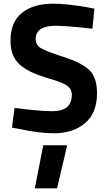

<svg xmlns="http://www.w3.org/2000/svg" viewBox="-20 -712 584 1043"><path d="M215 77H345L290 311H169ZM283 -572Q174 -572 174 -500Q174 -468 201 -451Q228 -434 327.5 -402Q427 -370 467 -329.5Q507 -289 507 -205Q507 -98 442 -43Q377 12 272 12Q194 12 81 -12L45 -19L59 -126Q193 -108 264 -108Q370 -108 370 -196Q370 -228 345.5 -246Q321 -264 248 -285Q132 -318 84.5 -363.5Q37 -409 37 -490Q37 -592 99 -642Q161 -692 269 -692Q343 -692 457 -672L493 -665L482 -556Q341 -572 283 -572Z"/></svg>

Font: Titillium Web[RUS by Daymarius]
Style: Bold
Weight: 700
Designer: Cyrillization by Daymarius
Foundry: Cyrillization by Daymarius
Version: Version 1.002 September 11, 2018